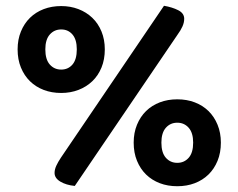

<svg xmlns="http://www.w3.org/2000/svg" viewBox="-20 -637 826 665"><path d="M343 -466Q343 -431 331.5 -403Q320 -375 299.5 -355.5Q279 -336 251.5 -325.5Q224 -315 192 -315Q159 -315 131.5 -325.5Q104 -336 84 -355.5Q64 -375 52.5 -403Q41 -431 41 -466Q41 -500 52.5 -528Q64 -556 84 -575.5Q104 -595 131.5 -605.5Q159 -616 192 -616Q224 -616 251.5 -605.5Q279 -595 299.5 -575.5Q320 -556 331.5 -528Q343 -500 343 -466ZM137 -466Q137 -431 152.5 -413.5Q168 -396 192 -396Q216 -396 231 -413.5Q246 -431 246 -466Q246 -500 231 -517.5Q216 -535 192 -535Q168 -535 152.5 -517.5Q137 -500 137 -466ZM548 -617Q577 -612 597.5 -601.5Q618 -591 618 -572Q618 -559 612 -545.5Q606 -532 595 -517L239 7Q209 4 189 -8Q169 -20 169 -38Q169 -50 175 -63Q181 -76 191 -91ZM745 -143Q745 -108 733.5 -80Q722 -52 702 -32.5Q682 -13 654.5 -2.5Q627 8 594 8Q561 8 533.5 -2.5Q506 -13 486 -32.5Q466 -52 454.5 -80Q443 -108 443 -143Q443 -177 454.5 -205Q466 -233 486 -252.5Q506 -272 533.5 -282.5Q561 -293 594 -293Q627 -293 654.5 -282.5Q682 -272 702 -252.5Q722 -233 733.5 -205Q745 -177 745 -143ZM539 -143Q539 -108 554.5 -90.5Q570 -73 594 -73Q618 -73 633.5 -90.5Q649 -108 649 -143Q649 -177 633.5 -194.5Q618 -212 594 -212Q570 -212 554.5 -194.5Q539 -177 539 -143Z"/></svg>

Font: Baloo Da 2 SemiBold
Style: Regular
Weight: 600
Designer: Noopur Datye, Sulekha Rajkumar and Ek Type
Foundry: Ek Type
Version: Version 1.640;hotconv 1.0.111;makeotfexe 2.5.65597; ttfautoh